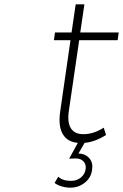

<svg xmlns="http://www.w3.org/2000/svg" viewBox="-20 -657 566 883"><path d="M228 -472.2 232.9 -507.8H309.1L328.1 -637.2H368.2L349.1 -507.8H525.9L521 -472.2H344.2L296.9 -148.9Q288.6 -93.8 306.4 -66.4Q324.2 -39.1 365.2 -40Q410.6 -40 457 -69.8L467.8 -36.1Q416 -3.9 369.1 0L340.8 48.8Q372.6 50.3 390.4 70.3Q408.2 90.3 403.8 121.1Q400.4 158.2 371.3 182.1Q342.3 206.1 303.2 206.1Q283.7 206.1 263.2 200Q242.7 193.8 231 184.1L248 155.8Q268.6 174.8 306.2 174.8Q333.5 174.8 352.3 159.2Q371.1 143.6 374 119.1Q376.5 99.1 364 85.4Q351.6 71.8 329.1 71.8Q306.6 71.8 297.9 73.2L337.9 0Q290 -3.9 268.6 -40.5Q247.1 -77.1 256.8 -144L304.2 -472.2Z"/></svg>

Font: Trueno UltraLight
Style: Italic
Weight: 250
Designer: Julieta Ulanovsky
Foundry: Julieta Ulanovsky
Version: Version 3.001b | FøM Fix